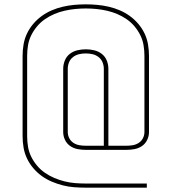

<svg xmlns="http://www.w3.org/2000/svg" viewBox="-20 -782 790 884"><path d="M375 82Q348 82 321.5 80Q295 78 269.5 71.5Q244 65 219 54.5Q194 44 172.5 28.5Q151 13 133.5 -7.5Q116 -28 104.5 -52Q93 -76 88.5 -102.5Q84 -129 84 -155V-525Q84 -551 88.5 -577.5Q93 -604 104.5 -628Q116 -652 133.5 -672.5Q151 -693 172.5 -708.5Q194 -724 218.5 -734.5Q243 -745 269 -751Q295 -757 321.5 -759.5Q348 -762 375 -762Q402 -762 428.5 -759.5Q455 -757 481 -751Q507 -745 531.5 -734.5Q556 -724 577.5 -708.5Q599 -693 616.5 -672.5Q634 -652 645.5 -628Q657 -604 661.5 -577.5Q666 -551 666 -525V-174Q666 -155 657.5 -137.5Q649 -120 633.5 -109.5Q618 -99 599.5 -95.5Q581 -92 562 -92H375Q356 -92 337.5 -95.5Q319 -99 303.5 -109.5Q288 -120 279.5 -137.5Q271 -155 271 -174V-465Q271 -485 278.5 -503.5Q286 -522 301.5 -534Q317 -546 336.5 -550.5Q356 -555 375 -555Q394 -555 413.5 -550.5Q433 -546 448.5 -534Q464 -522 471.5 -503.5Q479 -485 479 -465V-111H562Q577 -111 591.5 -113.5Q606 -116 618.5 -124Q631 -132 638 -145.5Q645 -159 645 -174V-525Q645 -549 641 -573.5Q637 -598 626 -620Q615 -642 599 -661Q583 -680 562.5 -694Q542 -708 519.5 -717.5Q497 -727 473 -732.5Q449 -738 424.5 -740.5Q400 -743 375 -743Q350 -743 325.5 -740.5Q301 -738 277 -732.5Q253 -727 230.5 -717.5Q208 -708 187.5 -694Q167 -680 151 -661Q135 -642 124 -620Q113 -598 109 -573.5Q105 -549 105 -525V-155Q105 -131 109 -106.5Q113 -82 124 -60Q135 -38 151 -19Q167 0 187.5 14Q208 28 230.5 37.5Q253 47 277 53Q301 59 325.5 61Q350 63 375 63H656V82ZM458 -111V-465Q458 -481 452 -495.5Q446 -510 433.5 -519.5Q421 -529 406 -532.5Q391 -536 375 -536Q359 -536 344 -532.5Q329 -529 316.5 -519.5Q304 -510 298 -495.5Q292 -481 292 -465V-174Q292 -159 299 -145.5Q306 -132 318.5 -124Q331 -116 345.5 -113.5Q360 -111 375 -111Z"/></svg>

Font: Iosevka Etoile Thin
Style: Regular
Weight: 100
Designer: Belleve Invis
Foundry: Belleve Invis
Version: Version 22.1.2; ttfautohint (v1.8.4)